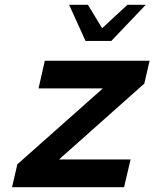

<svg xmlns="http://www.w3.org/2000/svg" viewBox="-20 -777 641 797"><path d="M52 -95 407 -410H140L166 -525H601L579 -430L225 -115H522L495 0H30ZM442 -607H335L267 -757H345L404 -660L509 -757H585Z"/></svg>

Font: Miedinger
Style: Bold-Italic
Weight: 700
Italic angle: -13°
Version: Version 001.000